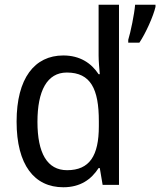

<svg xmlns="http://www.w3.org/2000/svg" viewBox="-20 -780 676 810"><path d="M247 10C319 10 365 -23 396 -71H401L413 0H482V-760H396V-545C396 -524 399 -489 401 -467H396C365 -514 317 -546 247 -546C126 -546 50 -450 50 -267C50 -84 125 10 247 10ZM636 -751V-760H550C547 -721 531 -644 521 -612V-600H568C595 -640 627 -712 636 -751ZM263 -62C179 -62 138 -134 138 -266C138 -396 178 -474 262 -474C363 -474 397 -404 397 -269V-248C397 -123 358 -62 263 -62Z"/></svg>

Font: Noto Sans Georgian SemiCondensed
Style: Regular
Weight: 400
Width: 4
Designer: Monotype Design Team, Akaki Razmadze
Foundry: Google LLC
Version: Version 2.005